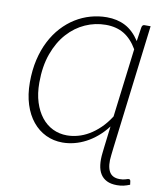

<svg xmlns="http://www.w3.org/2000/svg" viewBox="-96 -792 900 1056"><g transform="rotate(10 354.0 -264.0)"><path d="M570 28.5Q562.5 86.5 578.5 118.2Q594.5 150 638 150Q657.5 150 670.5 145.5Q683.5 141 687.5 141Q690.5 141 693.8 142.8Q697 144.5 698 151.5L700.5 170.5Q682 178 665.2 181.8Q648.5 185.5 629 185.5Q595 185.5 572.2 174.2Q549.5 163 536.5 142.2Q523.5 121.5 519.8 91.5Q516 61.5 520.5 24L524.5 -11.5L538.5 -126.5Q513 -93 483.5 -68Q454 -43 422.5 -26.5Q391 -10 358.2 -1.8Q325.5 6.5 293 6.5Q242.5 6.5 199.8 -14Q157 -34.5 125.8 -72.8Q94.5 -111 77 -165.8Q59.5 -220.5 59.5 -289Q59.5 -357.5 73 -415.5Q86.5 -473.5 110.8 -520.8Q135 -568 168.2 -604.2Q201.5 -640.5 241 -665Q280.5 -689.5 324.8 -702Q369 -714.5 415 -714.5Q473.5 -714.5 518.8 -691Q564 -667.5 599 -614L610.5 -690.5Q613 -707.5 625.5 -707.5H660L574.5 -11.5ZM310.5 -36.5Q340 -36.5 371 -44.8Q402 -53 432.5 -71Q463 -89 491.8 -116.8Q520.5 -144.5 545.5 -183.5L593 -567Q561.5 -621 518.8 -646.8Q476 -672.5 417 -672.5Q357.5 -672.5 302.5 -648Q247.5 -623.5 204.8 -576Q162 -528.5 136.5 -458.2Q111 -388 111 -296Q111 -235 126.2 -187Q141.5 -139 168 -105.5Q194.5 -72 231 -54.2Q267.5 -36.5 310.5 -36.5Z"/></g></svg>

Font: Lato Light
Style: Italic
Weight: 300
Italic angle: -7°
Designer: Lukasz Dziedzic
Foundry: tyPoland Lukasz Dziedzic
Version: Version 2.007; 2014-02-27